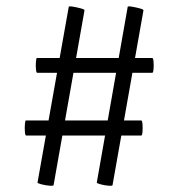

<svg xmlns="http://www.w3.org/2000/svg" viewBox="-20 -504 566 609"><path d="M150 83Q150 86 137 85Q124 84 111 80.5Q98 77 99 75L198 -482Q198 -485 210.5 -483Q223 -481 236 -477.5Q249 -474 248 -471ZM337 83Q337 86 324 85Q311 84 298.5 80.5Q286 77 287 75L385 -482Q385 -485 397.5 -483Q410 -481 423 -477.5Q436 -474 435 -471ZM63 -74Q60 -74 59 -86Q58 -98 59 -110Q60 -122 62 -122H428Q431 -122 432 -110Q433 -98 432 -86Q431 -74 428 -74ZM98 -273Q95 -273 94 -285Q93 -297 94 -308.5Q95 -320 97 -320H463Q466 -320 467 -308.5Q468 -297 467 -285Q466 -273 463 -273Z"/></svg>

Font: Cormorant Infant Light
Style: Bold
Weight: 700
Version: Version 4.001